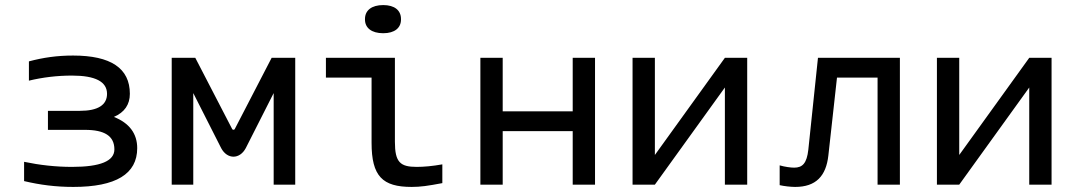

<svg xmlns="http://www.w3.org/2000/svg" viewBox="-20 -728 4240 757"><path d="M295 -291H169V-216H315C392 -216 431 -192 431 -139C431 -93 376 -70 264 -70C200 -70 137 -77 75 -90V-14C138 1 200 9 269 9C437 9 521 -42 521 -144C521 -201 490 -243 429 -267C471 -285 492 -316 492 -358C492 -459 417 -509 268 -509C205 -509 150 -501 94 -486V-410C148 -423 205 -430 264 -430C356 -430 402 -406 402 -358C402 -314 366 -291 295 -291Z M657 -500V0H742V-361L852 -144C876 -99 925 -99 949 -144L1059 -361V0H1144V-500H1051L906 -220C904 -215 897 -215 895 -220L750 -500Z M1623 -70C1558 -70 1537 -88 1537 -169V-500H1265V-422H1445V-165C1445 -33 1488 9 1603 9C1638 9 1666 5 1724 -6V-80C1685 -73 1651 -70 1623 -70ZM1419 -651C1419 -618 1445 -597 1491 -597C1536 -597 1561 -618 1561 -651V-653C1561 -687 1536 -708 1491 -708C1445 -708 1419 -687 1419 -653Z M1874 0H1962V-211H2238V0H2326V-500H2238V-289H1962V-500H1874Z M2474 0H2562L2838 -383V0H2926V-500H2838L2562 -117V-500H2474Z M3246 -115 3280 -422H3440V0H3528V-500H3205L3167 -138C3161 -84 3144 -67 3111 -67C3098 -67 3075 -70 3054 -76V2C3071 6 3098 9 3115 9C3197 9 3237 -34 3246 -115Z M3674 0H3762L4038 -383V0H4126V-500H4038L3762 -117V-500H3674Z"/></svg>

Font: LT Wave Mono
Style: Regular
Weight: 400
Designer: Daniel Lyons
Version: Version 2.5 (Glyphs App)